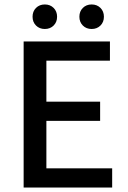

<svg xmlns="http://www.w3.org/2000/svg" viewBox="-20 -841 573 861"><path d="M86 0V-655H473V-569H188V-385H429V-299H188V-86H483V0ZM391 -711Q367 -711 351.5 -726.5Q336 -742 336 -766Q336 -790 351.5 -805.5Q367 -821 391 -821Q415 -821 430.5 -805.5Q446 -790 446 -766Q446 -742 430.5 -726.5Q415 -711 391 -711ZM181 -711Q157 -711 141.5 -726.5Q126 -742 126 -766Q126 -790 141.5 -805.5Q157 -821 181 -821Q205 -821 220.5 -805.5Q236 -790 236 -766Q236 -742 220.5 -726.5Q205 -711 181 -711Z"/></svg>

Font: Assistant SemiBold
Style: Regular
Weight: 600
Designer: Hebrew By Ben Nathan, Latin by Paul Hunt
Version: Version 3.000